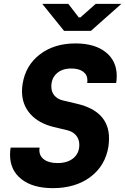

<svg xmlns="http://www.w3.org/2000/svg" viewBox="-20 -965 649 995"><path d="M32 -163Q32 -181 35 -200H185Q184 -195 184 -187Q184 -156 209 -138Q234 -120 278 -120Q330 -120 360.5 -145.5Q391 -171 391 -215Q391 -243 374.5 -263Q358 -283 329 -290L258 -307Q180 -326 137 -374.5Q94 -423 94 -492Q94 -510 97 -529Q112 -626 186.5 -683Q261 -740 371 -740Q471 -740 528 -694.5Q585 -649 585 -571Q585 -553 582 -535H432Q433 -539 433 -548Q433 -577 411 -593.5Q389 -610 349 -610Q302 -610 274 -584.5Q246 -559 246 -517Q246 -489 261.5 -470.5Q277 -452 304 -445L380 -427Q545 -388 545 -248Q545 -229 542 -206Q526 -106 448.5 -48Q371 10 254 10Q150 10 91 -36.5Q32 -83 32 -163ZM451 -805H312L199 -945H334L388 -875H397L476 -945H609Z"/></svg>

Font: JetBrains Mono Extra Bold
Style: Italic
Weight: 800
Italic angle: -9°
Monospace: yes
Designer: Philipp Nurullin, Konstantin Bulenkov
Foundry: JetBrains
Version: 2.002